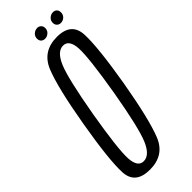

<svg xmlns="http://www.w3.org/2000/svg" viewBox="-234 -705 730 730"><g transform="rotate(-45 131.5 -340.0)"><path d="M78.5 3Q156 3 183.5 -65.2Q211 -133.5 240 -300Q268 -465.5 265.2 -535Q262.5 -604.5 185 -604.5Q107 -604.5 79 -535.2Q51 -466 22.5 -300Q-6 -134 -3 -65.5Q0 3 78.5 3ZM84.5 -36.5Q52.5 -36.5 49.8 -87Q47 -137.5 74.5 -299.5Q103 -462 124.5 -513.2Q146 -564.5 178 -564.5Q210 -564.5 212.8 -513.5Q215.5 -462.5 188 -299.5Q160 -138 138.2 -87.2Q116.5 -36.5 84.5 -36.5ZM148.5 -631Q159.5 -631 168.5 -639Q177.5 -647 177.5 -659.5Q177.5 -669.5 171.2 -675.5Q165 -681.5 156 -681.5Q144.5 -681.5 135.5 -673.5Q126.5 -665.5 126.5 -653Q126.5 -643 132.5 -637Q138.5 -631 148.5 -631ZM233 -631Q245 -631 253.5 -639Q262 -647 262 -659.5Q262 -669.5 256.2 -675.5Q250.5 -681.5 240.5 -681.5Q229.5 -681.5 220.5 -673.5Q211.5 -665.5 211.5 -653Q211.5 -643 217.8 -637Q224 -631 233 -631Z"/></g></svg>

Font: Anybody ExtraCondensed Light
Style: Italic
Weight: 300
Width: 2
Italic angle: -10°
Version: Version 1.113;gftools[0.9.25]